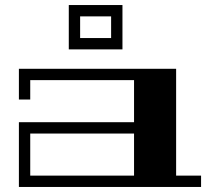

<svg xmlns="http://www.w3.org/2000/svg" viewBox="-20 -742 827 762"><path d="M679 -45H778V0H55V-257H512V-424H100V-347H55V-469H679ZM512 -45V-212H100V-45ZM466 -546H253V-722H466ZM421 -677H298V-591H421Z"/></svg>

Font: Geostar Fill
Style: Regular
Weight: 400
Designer: Joe Prince
Foundry: Joe Prince
Version: Version 1.002